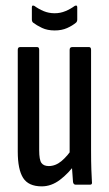

<svg xmlns="http://www.w3.org/2000/svg" viewBox="-20 -655 387 681"><path d="M128 6Q81 6 62 -24Q43 -54 43 -117V-478Q43 -488 51 -488H112Q119 -488 119 -478V-122Q119 -88 127 -77Q135 -66 153 -66Q177 -66 198.5 -84Q220 -102 240 -133L249 -76Q223 -40 192.5 -17Q162 6 128 6ZM248 0Q241 0 239 -9Q237 -30 235.5 -57.5Q234 -85 234 -100L227 -110V-478Q227 -488 236 -488H296Q303 -488 303 -478V-121Q303 -81 304 -54Q305 -27 306 -11Q308 0 300 0ZM174 -547Q148 -547 129 -556Q110 -565 97 -575Q93 -579 93 -586V-629Q93 -634 95.5 -635Q98 -636 102 -634Q117 -623 135 -615.5Q153 -608 174 -608Q194 -608 212 -615.5Q230 -623 245 -634Q249 -636 251.5 -635Q254 -634 254 -629V-586Q254 -579 250 -575Q237 -564 218 -555.5Q199 -547 174 -547Z"/></svg>

Font: Sofia Sans Extra Condensed Medium
Style: Regular
Weight: 500
Version: Version 4.100